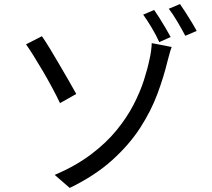

<svg xmlns="http://www.w3.org/2000/svg" viewBox="-20 -874 1040 944"><path d="M249 -14Q352 -58 427 -114.5Q502 -171 553 -233.5Q604 -296 636.5 -359Q669 -422 687.5 -479.5Q706 -537 715 -582Q720 -602 723 -625.5Q726 -649 726 -662L824 -643Q817 -624 811.5 -602.5Q806 -581 803 -571Q785 -496 754 -412.5Q723 -329 669.5 -246Q616 -163 532 -87Q448 -11 323 50ZM186 -696Q203 -672 226 -634Q249 -596 273.5 -554Q298 -512 320 -474Q342 -436 355 -412L275 -367Q259 -401 237 -442Q215 -483 191 -524Q167 -565 145 -600Q123 -635 108 -656ZM738 -825Q750 -808 765 -784Q780 -760 794.5 -735.5Q809 -711 819 -692L763 -667Q749 -699 726 -737.5Q703 -776 684 -802ZM865 -854Q877 -837 892 -813.5Q907 -790 922 -765.5Q937 -741 947 -722L891 -698Q875 -729 852.5 -767Q830 -805 810 -831Z"/></svg>

Font: Chiron Sans HK TT
Style: Regular
Weight: 400
Designer: Ryoko NISHIZUKA 西塚涼子 (kana, bopomofo & ideographs); Paul D. Hunt (Latin, Greek & Cyrillic); Sandoll Communications 산돌커뮤니
Foundry: Adobe
Version: Version 2.022;hotconv 1.0.109;makeotfexe 2.5.65596